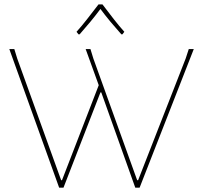

<svg xmlns="http://www.w3.org/2000/svg" viewBox="-20 -863 924 883"><path d="M602.1 0 445.8 -438H441.9L272 0H252L22.9 -637.2H45.9L59.1 -594.2L261.2 -34.2H265.1L434.1 -471.2L374 -637.2H396L409.2 -594.2L610.8 -34.2H615.2L834 -594.2L848.1 -637.2H871.1L622.1 0ZM332 -716.8Q355 -742.2 380.9 -775.4Q420.4 -825.7 433.1 -842.8H451.2Q473.1 -813.5 502.9 -775.4Q528.8 -742.2 551.8 -716.8L543 -705.1H538.1Q497.6 -751.5 488.3 -762.7Q460.4 -796.4 441.9 -821.8Q423.3 -796.4 395.5 -762.7Q378.9 -742.7 346.2 -705.1H340.8Z"/></svg>

Font: Datalegreya
Style: Dot
Weight: 700
Designer: Figs Lab
Foundry: Figs Lab
Version: Version 1.002;PS 001.002;hotconv 1.0.70;makeotf.lib2.5.58329